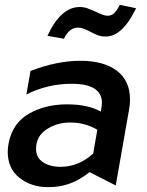

<svg xmlns="http://www.w3.org/2000/svg" viewBox="-20 -762 609 793"><path d="M230 -73Q186 -73 157.5 -92Q129 -111 129 -147Q129 -199 172 -227.5Q215 -256 270 -256Q332 -256 382 -226L365 -128Q305 -73 230 -73ZM517 -351Q517 -429 462.5 -470Q408 -511 312 -511Q216 -511 106 -469L89 -372Q177 -416 276 -416Q401 -416 401 -337Q401 -331 399 -317L396 -301Q345 -331 256 -331Q166 -331 98 -291.5Q30 -252 15 -167Q12 -151 12 -134Q12 -66 60.5 -27.5Q109 11 179 11Q229 11 270 -4.5Q311 -20 350 -51L458 4L513 -309Q517 -329 517 -351ZM302 -648Q314 -648 325.5 -643.5Q337 -639 353 -631Q371 -621 385.5 -616Q400 -611 416 -611Q486 -611 542 -728L475 -742Q462 -717 451 -707Q440 -697 425 -697Q415 -697 404 -701Q393 -705 386.5 -708.5Q380 -712 377 -713Q354 -723 340 -728Q326 -733 309 -733Q231 -733 176 -614L244 -602Q266 -648 302 -648Z"/></svg>

Font: Geom Medium
Style: Italic
Weight: 500
Italic angle: -10°
Version: Version 1.102